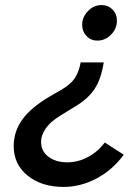

<svg xmlns="http://www.w3.org/2000/svg" viewBox="-20 -731 553 757"><path d="M175 -350 220 -376Q257 -397 274 -421.5Q291 -446 298 -485H389Q379 -420 353 -380.5Q327 -341 276 -311L216 -274Q180 -252 161 -225.5Q142 -199 142 -171Q142 -135 171 -113Q200 -91 246 -91Q287 -91 326 -111.5Q365 -132 393 -169L468 -121Q424 -61 361 -27.5Q298 6 231 6Q144 6 89 -38.5Q34 -83 34 -155Q34 -212 67.5 -259Q101 -306 175 -350ZM364 -571Q338 -571 321 -589Q304 -607 304 -633Q304 -664 327 -687.5Q350 -711 380 -711Q406 -711 423.5 -693.5Q441 -676 441 -650Q441 -618 418 -594.5Q395 -571 364 -571Z"/></svg>

Font: Red Hat Text Medium
Style: Italic
Weight: 500
Italic angle: -12°
Designer: Pentagram / MCKL
Foundry: Pentagram / MCKL
Version: Version 1.003; Red Hat Text Medium Italic